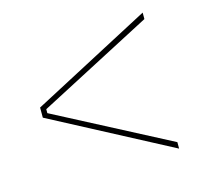

<svg xmlns="http://www.w3.org/2000/svg" viewBox="-78 -655 710 660"><g transform="rotate(-15 277.5 -325.0)"><path d="M57 -307V-343L482 -567V-544L76 -332V-318L482 -106V-83Z"/></g></svg>

Font: Fixel Italic Variable 20240409 Display Thin
Style: Italic
Weight: 100
Italic angle: -10°
Designer: AlfaBravo + MacPaw
Foundry: Kyrylo Tkachov, Marchela Mozhyna, Serhii Makarenko, Maria Weinstein, Zakhar Kryvoshyya
Version: Version 1.211;Glyphs 3.2 (3225)